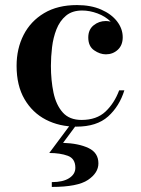

<svg xmlns="http://www.w3.org/2000/svg" viewBox="-20 -490 558 758"><path d="M277.5 172.5Q277.5 136 247.5 125Q217.5 114 174.5 114L262 -3.5H286.5L229 74Q290.5 76 329.5 94.5Q368.5 113 368.5 155Q368.5 192.5 327.5 220.2Q286.5 248 184.5 248V229Q229 229 253.2 213.2Q277.5 197.5 277.5 172.5ZM471 -133.5Q451.5 -70.5 406.8 -30.2Q362 10 281.5 10Q214.5 10 161.2 -17.5Q108 -45 76.8 -98.5Q45.5 -152 45.5 -230Q45.5 -298 73.2 -352.2Q101 -406.5 154.2 -438.2Q207.5 -470 284 -470Q339 -470 379.5 -452.2Q420 -434.5 442.2 -405.5Q464.5 -376.5 464.5 -343Q464.5 -311.5 445 -293.5Q425.5 -275.5 398 -275.5Q374.5 -275.5 351.5 -291.5Q328.5 -307.5 328.5 -342Q328.5 -373 349.5 -390Q370.5 -407 398 -407Q407.5 -407 417 -404.5Q396 -425.5 365 -437Q334 -448.5 304.5 -448.5Q265 -448.5 240.5 -428Q216 -407.5 203 -374.5Q190 -341.5 185.5 -303.5Q181 -265.5 181 -230Q181 -173 191.2 -124.2Q201.5 -75.5 227.8 -46Q254 -16.5 302 -16.5Q361.5 -16.5 396.5 -49.5Q431.5 -82.5 450.5 -133.5Z"/></svg>

Font: Bodoni* 11pt Medium
Style: Regular
Weight: 500
Version: Version 2.3